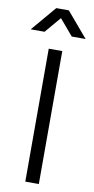

<svg xmlns="http://www.w3.org/2000/svg" viewBox="-136 -982 502 1024"><g transform="rotate(10 115.5 -470.0)"><path d="M-32.7 -805 82 -940H150L264.7 -805H189.7L116 -891.7L42.3 -805ZM80 0V-720H153.3V0Z"/></g></svg>

Font: Manrope
Style: Regular
Weight: 400
Designer: Mikhail Sharanda
Foundry: Mikhail Sharanda
Version: Version 4.503